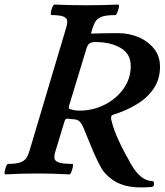

<svg xmlns="http://www.w3.org/2000/svg" viewBox="-24 -759 720 840"><path d="M593 61Q539 61 501 45.5Q463 30 432 -5Q420 -20 405 -50.5Q390 -81 375 -117.5Q360 -154 347 -186Q337 -212 327.5 -224Q318 -236 300 -237Q293 -238 287.5 -238Q282 -238 278 -239Q268 -241 264 -238Q260 -235 258 -227L219 -99Q213 -81 214 -68Q215 -55 232.5 -48.5Q250 -42 292 -42Q297 -42 295 -30.5Q293 -19 288.5 -7.5Q284 4 279 4Q245 2 209.5 1Q174 0 139 0Q104 0 69 1Q34 2 -1 4Q-5 4 -3.5 -7.5Q-2 -19 2.5 -30.5Q7 -42 11 -42Q46 -42 64.5 -48.5Q83 -55 91.5 -68Q100 -81 105 -99L265 -636Q271 -655 270 -667.5Q269 -680 253.5 -686.5Q238 -693 201 -693Q197 -693 198.5 -704.5Q200 -716 205 -727.5Q210 -739 215 -739Q284 -736 354 -736Q423 -736 493 -739Q498 -739 496 -727.5Q494 -716 489.5 -704.5Q485 -693 480 -693Q442 -693 423 -686.5Q404 -680 395.5 -667.5Q387 -655 381 -636L374 -612Q404 -613 434 -613.5Q464 -614 494 -614Q539 -614 580.5 -597Q622 -580 649 -547Q676 -514 676 -467Q676 -413 649 -372.5Q622 -332 575.5 -303.5Q529 -275 471 -257Q462 -254 462 -245Q462 -240 462.5 -237Q463 -234 464 -231Q472 -195 493.5 -148Q515 -101 549 -41Q592 33 642 33Q650 33 650 45.5Q650 58 639 59Q627 60 615.5 60.5Q604 61 593 61ZM324 -275Q381 -275 432 -300Q483 -325 515.5 -369.5Q548 -414 548 -470Q548 -524 503.5 -549.5Q459 -575 394 -575Q377 -575 368.5 -569.5Q360 -564 355 -549L278 -296Q277 -292 277 -288Q277 -283 281 -282Q286 -280 297 -277.5Q308 -275 324 -275Z"/></svg>

Font: Junicode
Style: Bold Italic
Weight: 700
Italic angle: -11°
Designer: Peter S. Baker
Version: Version 2.100; ttfautohint (v1.8.4)